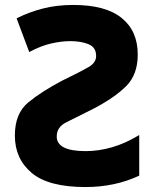

<svg xmlns="http://www.w3.org/2000/svg" viewBox="-20 -745 640 775"><path d="M325 10Q176 10 108 -47Q40 -104 40 -198Q40 -287 94 -331.5Q148 -376 232 -420Q308 -457 338 -474.5Q368 -492 368 -519Q368 -554 337.5 -566.5Q307 -579 264 -579Q228 -579 186.5 -569.5Q145 -560 98 -535L47 -671Q99 -697 154.5 -711Q210 -725 276 -725Q406 -725 471 -672.5Q536 -620 536 -525Q536 -444 489.5 -397.5Q443 -351 357 -306Q285 -270 247 -251Q209 -232 209 -194Q209 -135 326 -135Q378 -135 432 -150.5Q486 -166 542 -200V-36Q444 10 325 10Z"/></svg>

Font: Noto Sans Mono Extra
Style: Regular
Weight: 800
Designer: Monotype Design Team
Foundry: Monotype Imaging Inc.
Version: Version 1.900